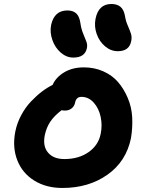

<svg xmlns="http://www.w3.org/2000/svg" viewBox="-20 -973 709 957"><path d="M566.9 -717.8Q532.7 -717.8 503.9 -741.9Q475.1 -766.1 461.9 -803.7Q448.7 -841.3 456.1 -878.9Q470.7 -953.1 535.2 -953.1Q563.5 -953.1 580.3 -939.2Q597.2 -925.3 603 -893.1Q606.9 -867.7 617.2 -844.7Q627.4 -821.8 632.8 -804.7Q638.2 -787.6 633.8 -767.1Q624 -717.8 566.9 -717.8ZM345.2 -686Q311.5 -686 283 -710.7Q254.4 -735.4 241 -773.7Q227.5 -812 234.9 -849.1Q251 -920.9 315.9 -920.9Q343.8 -920.9 359.9 -906.2Q376 -891.6 380.9 -856.9Q384.8 -828.6 395 -804.4Q405.3 -780.3 410.9 -764.6Q416.5 -749 413.1 -732.9Q403.3 -686 345.2 -686ZM291 -36.1Q210 -36.1 150.6 -73Q91.3 -109.9 66.2 -174.3Q41 -238.8 56.2 -316.9Q64.9 -360.4 86.2 -399.7Q107.4 -439 134.8 -467.5Q162.1 -496.1 188.7 -516.4Q215.3 -536.6 242.2 -549.8Q258.8 -587.9 300 -612.5Q341.3 -637.2 397.9 -637.2Q450.7 -637.2 495.1 -617.4Q539.6 -597.7 568.6 -563.7Q597.7 -529.8 616.9 -484.4Q636.2 -439 638.9 -388.2Q641.6 -337.4 632.8 -284.2Q608.9 -168 515.4 -102.1Q421.9 -36.1 291 -36.1ZM203.1 -298.8Q192.4 -244.1 219.5 -212.2Q246.6 -180.2 300.8 -180.2Q372.1 -180.2 421.4 -214.6Q470.7 -249 481.9 -306.2Q490.7 -348.1 481.7 -390.6Q472.7 -433.1 447 -461.7Q421.4 -490.2 386.2 -490.2Q358.9 -490.2 354 -460Q349.6 -441.9 335.9 -431.9Q322.3 -421.9 304.2 -421.9Q292 -421.9 287.1 -423.8Q250.5 -396 231 -366.9Q211.4 -337.9 203.1 -298.8Z"/></svg>

Font: Shantell Sans Irregular
Style: Bold Italic
Weight: 700
Italic angle: -11.31°
Designer: Stephen Nixon, Anya Danilova, Shantell Martin
Foundry: Arrow Type
Version: Version 1.006;[9816181b4]